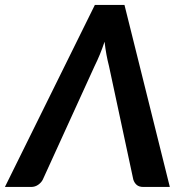

<svg xmlns="http://www.w3.org/2000/svg" viewBox="-60 -742 730 762"><path d="M614 0H509Q492 0 482.5 -8.2Q473 -16.5 469 -29.5L372.5 -480Q367 -501 362.5 -525.2Q358 -549.5 355 -576.5Q346 -549.5 336 -525.2Q326 -501 315.5 -480L110 -29.5Q104.5 -18 92 -9Q79.5 0 63.5 0H-40.5L316.5 -722.5H434Z"/></svg>

Font: Lato 2
Style: Bold Italic
Weight: 700
Italic angle: -7°
Designer: Lukasz Dziedzic with Adam Twardoch and Botio Nikoltchev
Foundry: tyPoland Lukasz Dziedzic
Version: Version 2.015; 2015-08-06; http://www.latofonts.com/